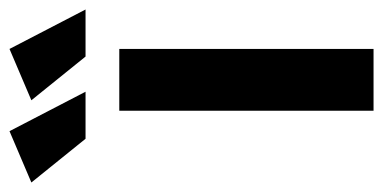

<svg xmlns="http://www.w3.org/2000/svg" viewBox="-291 -585 806 404"><g transform="rotate(-90 112.0 -383.0)"><path d="M121 -606H22L-70 -720L38 -766ZM294 -606H195L103 -720L211 -766ZM211 -535V0H81V-535Z"/></g></svg>

Font: QuotatisMedium
Style: Regular
Weight: 500
Designer: Julieta Ulanovsky
Foundry: Quotatis-Medium
Version: Version 4.000;PS 004.000;hotconv 1.0.88;makeotf.lib2.5.64775